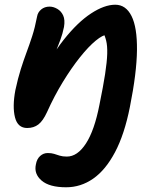

<svg xmlns="http://www.w3.org/2000/svg" viewBox="-20 -533 668 813"><path d="M260 260Q189 260 156 231.5Q123 203 132 163Q136 140 150 127.5Q164 115 182 115Q198 115 209 118.5Q220 122 232.5 126Q245 130 263 130Q308 130 344 74.5Q380 19 401 -89Q417 -167 425 -219Q433 -271 434 -305Q435 -339 429.5 -361Q424 -383 415 -399Q452 -414 471 -400Q490 -386 481 -349Q468 -369 458.5 -377.5Q449 -386 434 -386Q416 -386 385.5 -361Q355 -336 319 -291Q283 -246 246.5 -186.5Q210 -127 179 -58Q162 -21 142.5 -6Q123 9 95 9Q55 9 43.5 -36Q32 -81 45 -151Q56 -202 68 -240Q80 -278 92.5 -311.5Q105 -345 116.5 -380.5Q128 -416 137 -463Q140 -481 154.5 -493Q169 -505 190 -505Q206 -505 222.5 -495.5Q239 -486 247.5 -467.5Q256 -449 251 -419Q245 -389 235.5 -364Q226 -339 214.5 -310Q203 -281 190.5 -241.5Q178 -202 168 -144L141 -180Q192 -292 250.5 -365.5Q309 -439 365.5 -476Q422 -513 468 -513Q513 -513 537 -465Q561 -417 560 -321Q559 -225 530 -80Q507 36 467 111.5Q427 187 374.5 223.5Q322 260 260 260Z"/></svg>

Font: Shantell Sans SemiBold
Style: Italic
Weight: 600
Italic angle: -11°
Designer: Stephen Nixon, Anya Danilova, Shantell Martin
Foundry: Arrow Type
Version: Version 1.011;[c5ecc13dd]